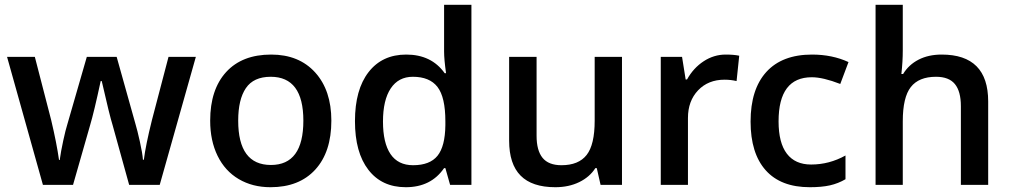

<svg xmlns="http://www.w3.org/2000/svg" viewBox="-20 -780 4267 810"><path d="M524.9 0 455.1 -252Q442.4 -292 409.2 -438H404.8Q376.5 -306.2 359.9 -251L288.1 0H161.1L9.8 -540H127L195.8 -273.9Q219.2 -175.3 229 -105H231.9Q236.8 -140.6 246.8 -186.8Q256.8 -232.9 264.2 -255.9L346.2 -540H472.2L551.8 -255.9Q559.1 -231.9 570.1 -182.6Q581.1 -133.3 583 -106H586.9Q594.2 -166 621.1 -273.9L690.9 -540H806.2L653.8 0Z M1377.9 -271Q1377.9 -138.7 1310.1 -64.5Q1242.2 9.8 1121.1 9.8Q1045.4 9.8 987.3 -24.4Q929.2 -58.6 897.9 -122.6Q866.7 -186.5 866.7 -271Q866.7 -402.3 934.1 -476.1Q1001.5 -549.8 1124 -549.8Q1241.2 -549.8 1309.6 -474.4Q1377.9 -398.9 1377.9 -271ZM984.9 -271Q984.9 -84 1123 -84Q1259.8 -84 1259.8 -271Q1259.8 -456.1 1122.1 -456.1Q1049.8 -456.1 1017.3 -408.2Q984.9 -360.4 984.9 -271Z M1691.9 9.8Q1590.8 9.8 1534.2 -63.5Q1477.5 -136.7 1477.5 -269Q1477.5 -401.9 1534.9 -475.8Q1592.3 -549.8 1693.8 -549.8Q1800.3 -549.8 1856 -471.2H1861.8Q1853.5 -529.3 1853.5 -563V-759.8H1968.8V0H1878.9L1858.9 -70.8H1853.5Q1798.3 9.8 1691.9 9.8ZM1722.7 -83Q1793.5 -83 1825.7 -122.8Q1857.9 -162.6 1858.9 -252V-268.1Q1858.9 -370.1 1825.7 -413.1Q1792.5 -456.1 1721.7 -456.1Q1661.1 -456.1 1628.4 -407Q1595.7 -357.9 1595.7 -267.1Q1595.7 -177.2 1627.4 -130.1Q1659.2 -83 1722.7 -83Z M2513.7 0 2497.6 -70.8H2491.7Q2467.8 -33.2 2423.6 -11.7Q2379.4 9.8 2322.8 9.8Q2224.6 9.8 2176.3 -39.1Q2127.9 -87.9 2127.9 -187V-540H2243.7V-207Q2243.7 -145 2269 -114Q2294.4 -83 2348.6 -83Q2420.9 -83 2454.8 -126.2Q2488.8 -169.4 2488.8 -271V-540H2604V0Z M3041.5 -549.8Q3076.2 -549.8 3098.6 -544.9L3087.4 -438Q3063 -443.8 3036.6 -443.8Q2967.8 -443.8 2925 -398.9Q2882.3 -354 2882.3 -282.2V0H2767.6V-540H2857.4L2872.6 -444.8H2878.4Q2905.3 -493.2 2948.5 -521.5Q2991.7 -549.8 3041.5 -549.8Z M3396.5 9.8Q3273.9 9.8 3210.2 -61.8Q3146.5 -133.3 3146.5 -267.1Q3146.5 -403.3 3213.1 -476.6Q3279.8 -549.8 3405.8 -549.8Q3491.2 -549.8 3559.6 -518.1L3524.9 -425.8Q3452.1 -454.1 3404.8 -454.1Q3264.6 -454.1 3264.6 -268.1Q3264.6 -177.2 3299.6 -131.6Q3334.5 -85.9 3401.9 -85.9Q3478.5 -85.9 3546.9 -124V-23.9Q3516.1 -5.9 3481.2 2Q3446.3 9.8 3396.5 9.8Z M4148.9 0H4033.7V-332Q4033.7 -394.5 4008.5 -425.3Q3983.4 -456.1 3928.7 -456.1Q3856.4 -456.1 3822.5 -412.8Q3788.6 -369.6 3788.6 -268.1V0H3673.8V-759.8H3788.6V-566.9Q3788.6 -520.5 3782.7 -467.8H3790Q3813.5 -506.8 3855.2 -528.3Q3897 -549.8 3952.6 -549.8Q4148.9 -549.8 4148.9 -352.1Z"/></svg>

Font: f2_18033          
Style: Regular
Weight: 600
Foundry: Ascender Corporation
Version: Version 1.10